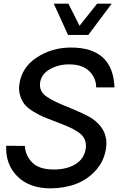

<svg xmlns="http://www.w3.org/2000/svg" viewBox="-20 -1020 675 1050"><path d="M274 -1000H354L415 -879L511 -1000H591L463 -829H352ZM256 10Q140 10 74.5 -56Q9 -122 14 -223L116 -222Q119 -168 157 -130.5Q195 -93 274 -93Q345 -93 392.5 -122Q440 -151 449 -207Q453 -236 442.5 -259Q432 -282 405.5 -299Q379 -316 355 -326.5Q331 -337 292 -352Q283 -355 278 -357Q238 -372 216 -381.5Q194 -391 162.5 -410Q131 -429 115.5 -448Q100 -467 90.5 -496Q81 -525 86 -560Q99 -652 181.5 -706Q264 -760 368 -760Q598 -760 606 -542H506Q506 -594 468 -631Q430 -668 357 -668Q299 -668 252 -641Q205 -614 199 -566Q196 -543 205.5 -524Q215 -505 236 -491Q257 -477 280.5 -465.5Q304 -454 335 -441Q339 -440 342 -438.5Q345 -437 348 -436Q450 -394 482 -373Q574 -311 560 -210Q550 -140 504.5 -89Q459 -38 395 -14Q331 10 256 10Z"/></svg>

Font: Oakes Grotesk Medium
Style: Italic
Weight: 500
Italic angle: -8°
Designer: Samuel Oakes
Foundry: Samuel Oakes
Version: Version 1.000;PS 001.000;hotconv 1.0.88;makeotf.lib2.5.64775